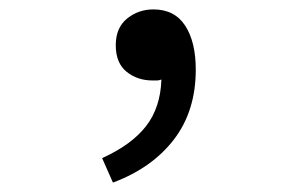

<svg xmlns="http://www.w3.org/2000/svg" viewBox="-20 -175 640 408"><path d="M220 213 197 161Q259 133 290 93.5Q321 54 323 -6Q318 -4 313.5 -4Q309 -4 304 -4Q272 -4 249 -22.5Q226 -41 226 -79Q226 -116 250 -135.5Q274 -155 306 -155Q351 -155 373.5 -120.5Q396 -86 396 -27Q396 61 349.5 121.5Q303 182 220 213Z"/></svg>

Font: Source Code Pro
Style: Regular
Weight: 400
Monospace: yes
Designer: Paul D. Hunt, Teo Tuominen
Foundry: Adobe Systems Incorporated
Version: Version 2.030;PS 1.000;hotconv 16.6.51;makeotf.lib2.5.65220